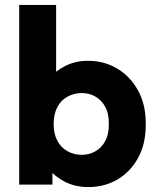

<svg xmlns="http://www.w3.org/2000/svg" viewBox="-20 -750 643 780"><path d="M338 10Q283 10 238 -14.5Q193 -39 164 -83L193 -115V0H58V-730H208V-392L177 -428Q206 -463 247 -483Q288 -503 337 -503Q403 -503 456 -471.5Q509 -440 540.5 -383Q572 -326 572 -251V-241Q572 -165 541 -108.5Q510 -52 457.5 -21Q405 10 338 10ZM313 -121Q342 -121 367 -135Q392 -149 407 -176Q422 -203 422 -241V-251Q422 -290 407 -317Q392 -344 367 -358Q342 -372 313 -372Q281 -372 254.5 -357.5Q228 -343 213 -315Q198 -287 198 -246Q198 -206 213 -178Q228 -150 254.5 -135.5Q281 -121 313 -121Z"/></svg>

Font: SUSE ExtraBold
Style: Regular
Weight: 800
Designer: Rene Bieder
Foundry: SUSE
Version: Version 1.000